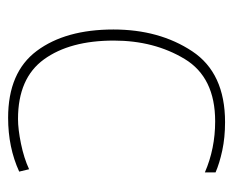

<svg xmlns="http://www.w3.org/2000/svg" viewBox="-72 -506 588 485"><g transform="rotate(-90 222.5 -264.0)"><path d="M167 -538Q92 -538 31 -510L37 -485Q65 -498 101.5 -505.5Q138 -513 164 -513Q267 -513 314.5 -447.5Q362 -382 362 -271Q362 -169 315.5 -92Q269 -15 158 -15Q89 -15 29 -41V-14Q52 -4 84.5 3Q117 10 156 10Q280 10 335 -73Q390 -156 390 -272Q390 -393 336 -465.5Q282 -538 167 -538Z"/></g></svg>

Font: Noto Sans Display Thin
Style: Regular
Weight: 250
Designer: Monotype Design Team
Foundry: Monotype Imaging Inc.
Version: Version 1.900